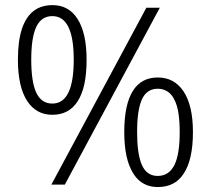

<svg xmlns="http://www.w3.org/2000/svg" viewBox="-20 -737 834 759"><path d="M122.1 -627.9Q103.5 -585.4 103.5 -501Q103.5 -416.5 122.1 -373.5Q142.1 -327.6 187 -327.6Q271.5 -327.6 271.5 -501Q271.5 -673.3 187 -673.3Q142.1 -673.3 122.1 -627.9ZM286.6 -662.1Q322.3 -606 322.3 -501Q322.3 -473.6 320.1 -449.5Q317.9 -425.3 313.5 -404.8Q309.1 -384.3 302.5 -367.4Q295.9 -350.6 287.1 -336.9Q252.9 -283.2 187 -283.2Q123 -283.2 87.4 -337.9Q50.8 -394 50.8 -501Q50.8 -537.6 54.7 -567.9Q58.6 -598.1 66.4 -622.1Q74.2 -646 85.9 -664.1Q103 -690.4 128.2 -703.6Q153.3 -716.8 187 -716.8Q252 -716.8 286.6 -662.1ZM540 -341.8Q522 -299.8 522 -214.8Q522 -129.9 540 -86.9Q559.1 -41.5 603.5 -41.5Q648.4 -41.5 670.4 -86.4Q690.4 -128.9 690.4 -214.8Q690.4 -257.3 685.5 -289.1Q680.7 -320.8 669.9 -341.8Q659.7 -363.8 642.6 -375Q625.5 -386.2 603.5 -386.2Q559.1 -386.2 540 -341.8ZM742.7 -214.8Q742.7 -160.2 733.6 -119.4Q724.6 -78.6 706.5 -51.3Q689 -23.9 663.3 -10.7Q637.7 2.4 603.5 2.4Q582.5 2.4 564.7 -3.7Q546.9 -9.8 532.2 -21.7Q517.6 -33.7 506.3 -52.2Q497.6 -66.4 491 -83.3Q484.4 -100.1 480 -120.6Q475.6 -141.1 473.4 -164.6Q471.2 -188 471.2 -214.8Q471.2 -323.7 505.4 -377.9Q538.6 -430.7 603.5 -430.7Q636.2 -430.7 661.4 -417.2Q686.5 -403.8 705.1 -376.5Q723.6 -349.1 733.2 -308.6Q742.7 -268.1 742.7 -214.8ZM558.6 -706.5H611.8L236.3 -7.3H183.1Z"/></svg>

Font: Sahel Light FD
Style: Light-FD
Weight: 300
Foundry: Saber Rastikerdar (saber.rastikerdar@gmail.com)
Version: Version 3.3.0